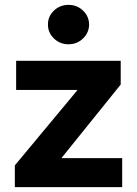

<svg xmlns="http://www.w3.org/2000/svg" viewBox="-20 -764 560 784"><path d="M40.6 0V-88.7L295.3 -394.9V-396.9H45.9V-515.6H472.9V-418.8L232.2 -120.1V-118.2H478.9V0ZM259.8 -583.2Q224.8 -583.2 200.2 -606.9Q175.6 -630.7 175.8 -663.7Q175.6 -697.2 200.2 -720.7Q224.8 -744.1 259.8 -744.1Q294.5 -744.1 319 -720.7Q343.6 -697.2 343.8 -663.7Q343.6 -630.7 319 -606.9Q294.5 -583.2 259.8 -583.2Z"/></svg>

Font: Inter Display V
Style: Regular
Weight: 400
Designer: Rasmus Andersson
Foundry: rsms
Version: Version 3.015;git-src